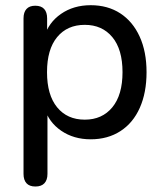

<svg xmlns="http://www.w3.org/2000/svg" viewBox="-20 -516 622 724"><path d="M68.7 139.6V-446.7Q68.7 -469.9 79.9 -482.1Q91 -494.4 112.9 -494.4Q135.4 -494.4 146.6 -482.1Q157.7 -469.9 157.7 -446.7V-356.7L146.7 -375.5Q162.5 -430.7 209.9 -463.5Q257.3 -496.4 322 -496.4Q386.3 -496.4 433.6 -465.6Q480.8 -434.8 506.7 -377.9Q532.6 -321.1 532.6 -243.9Q532.6 -166.6 507.2 -109.5Q481.8 -52.4 434.1 -21.6Q386.3 9.3 322 9.3Q258 9.3 210.8 -23Q163.7 -55.2 147.3 -109.7H159V139.6Q159 162.7 147.5 175Q136.1 187.3 113.5 187.3Q91 187.3 79.9 175Q68.7 162.7 68.7 139.6ZM442 -243.9Q442 -329.7 403.6 -376Q365.2 -422.3 299.7 -422.3Q233.4 -422.3 195.4 -376Q157.3 -329.7 157.3 -243.9Q157.3 -158 195.4 -111.4Q233.4 -64.8 299.7 -64.8Q365.2 -64.8 403.6 -111.4Q442 -158 442 -243.9Z"/></svg>

Font: SN Pro Thin
Style: Regular
Weight: 200
Designer: Tobias Whetton
Foundry: Supernotes
Version: Version 1.003;Glyphs 3.3 (3324)